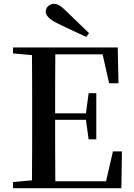

<svg xmlns="http://www.w3.org/2000/svg" viewBox="-20 -983 700 1003"><path d="M445 -810C406 -848 366 -886 330 -921C298 -953 281 -963 262 -963C237 -963 219 -943 219 -923C219 -904 233 -884 280 -861C329 -837 380 -813 431 -790ZM550 -548H599L595 -735H48V-704L147 -695C148 -595 148 -495 148 -393V-342C148 -241 148 -140 147 -41L48 -32V0H614L617 -192H570L534 -36H269C268 -138 268 -241 268 -357H429L443 -255H483V-496H443L429 -391H268C268 -499 268 -600 269 -699H516Z"/></svg>

Font: Noto Serif CJK HK SemiBold
Style: Regular
Weight: 600
Designer: Ryoko NISHIZUKA 西塚涼子 (kana & ideographs); Frank Grießhammer (Latin, Greek & Cyrillic); Wenlong ZHANG 张文龙 (bopomofo); San
Foundry: Adobe
Version: Version 2.001;hotconv 1.1.0;makeotfexe 2.6.0